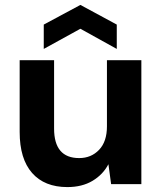

<svg xmlns="http://www.w3.org/2000/svg" viewBox="-20 -749 661 781"><path d="M254 12Q161 12 110.5 -45.5Q60 -103 60 -212V-504H200V-226Q200 -106 302 -106Q351 -106 383 -139.5Q415 -173 415 -235V-504H555V0H432L421 -81Q399 -39 356.5 -13.5Q314 12 254 12ZM158 -550V-649L307 -729L455 -649V-550L307 -632Z"/></svg>

Font: DM Sans ExtraBold
Style: Regular
Weight: 800
Designer: Colophon Foundry, Jonny Pinhorn
Foundry: Colophon Foundry
Version: Version 4.004; ttfautohint (v1.8.4.7-5d5b)